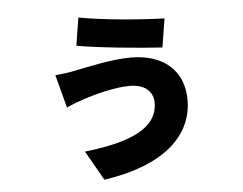

<svg xmlns="http://www.w3.org/2000/svg" viewBox="-52 -730 1104 873"><g transform="rotate(-5 500.0 -293.5)"><path d="M648 -251C648 -133 522 -80 313 -56L390 79C659 40 798 -83 798 -250C798 -386 704 -464 558 -464C467 -464 354 -437 297 -426C273 -421 239 -416 209 -414L249 -263C268 -272 307 -287 329 -294C376 -310 472 -336 541 -336C618 -336 648 -294 648 -251ZM336 -666 316 -539C406 -522 605 -503 705 -497L726 -628C619 -631 447 -645 336 -666Z"/></g></svg>

Font: Noto Sans Korean Black
Style: Bold
Weight: 900
Designer: Ryoko NISHIZUKA (kana & ideographs); Paul D. Hunt (Latin, Greek & Cyrillic); Wenlong ZHANG (bopomofo); Sandoll Communica
Foundry: Adobe Systems Incorporated
Version: Version 1.000;PS 1;hotconv 1.0.78;makeotf.lib2.5.61930